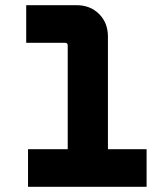

<svg xmlns="http://www.w3.org/2000/svg" viewBox="-20 -720 640 740"><path d="M241 -56V-544Q241 -550 238.5 -552.5Q236 -555 230 -555H81V-700H275Q328 -700 362 -666Q396 -632 396 -579V-56ZM88 0V-145H545V0Z"/></svg>

Font: SUSE ExtraBold
Style: Regular
Weight: 800
Designer: Rene Bieder
Foundry: SUSE
Version: Version 1.000